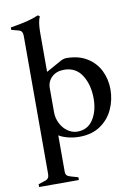

<svg xmlns="http://www.w3.org/2000/svg" viewBox="-102 -776 766 1090"><g transform="rotate(-10 280.5 -230.5)"><path d="M33 234 69 222Q84 218 90 209.5Q96 201 96 186V-607Q96 -626 90 -634.5Q84 -643 70 -646L32 -656V-670Q87 -679 123 -687.5Q159 -696 195 -711L205 -704Q191 -673 191 -611V-387H193L274 -432Q294 -444 312 -444Q382 -444 430.5 -414Q479 -384 503.5 -334.5Q528 -285 528 -226Q528 -166 503.5 -112Q479 -58 429.5 -24.5Q380 9 309 9Q275 9 243.5 1Q212 -7 191 -20V190Q191 203 197.5 210.5Q204 218 220 222L262 234V250H33ZM425 -191Q425 -271 390 -326Q355 -381 287 -381Q243 -381 216.5 -355.5Q190 -330 190 -293V-154Q190 -119 205.5 -88.5Q221 -58 247 -40Q273 -22 302 -22Q362 -22 393.5 -71Q425 -120 425 -191Z"/></g></svg>

Font: Ibarra Real Nova SemiBold
Style: Regular
Weight: 600
Designer: Jose Maria Ribagorda & Octavio Pardo
Foundry: Jose Maria Ribagorda
Version: Version 1.014